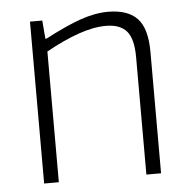

<svg xmlns="http://www.w3.org/2000/svg" viewBox="-45 -594 630 638"><g transform="rotate(-5 270.5 -275.0)"><path d="M77 -540H118L123 -479H127Q197 -516 246 -533Q295 -550 338 -550Q404 -550 435.5 -516.5Q467 -483 467 -405V0H418V-392Q418 -453 396 -478.5Q374 -504 327 -504Q285 -504 234 -486Q183 -468 126 -436V0H77Z"/></g></svg>

Font: Encode Sans Narrow
Style: ExtraLight
Weight: 200
Designer: Pablo Impallari, Andres Torresi
Foundry: Pablo Impallari, Andres Torresi
Version: Version 1.000; ttfautohint (v1.00) -l 8 -r 50 -G 200 -x 14 -